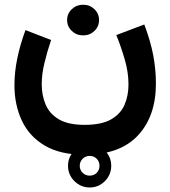

<svg xmlns="http://www.w3.org/2000/svg" viewBox="-20 -454 736 831"><path d="M274.4 263.7Q274.4 225.1 302 197.8Q329.6 170.4 368.2 170.4Q406.7 170.4 434.1 197.8Q461.4 225.1 461.4 263.7Q461.4 302.2 434.1 329.8Q406.7 357.4 368.2 357.4Q329.6 357.4 302 329.8Q274.4 302.2 274.4 263.7ZM325.2 263.7Q325.2 281.7 337.6 293.9Q350.1 306.2 368.2 306.2Q386.7 306.2 398.7 293.9Q410.6 281.7 410.6 263.7Q410.6 245.1 398.4 232.9Q386.2 220.7 368.2 220.7Q350.1 220.7 337.6 233.2Q325.2 245.6 325.2 263.7ZM270.5 -367.2Q270.5 -395 290.8 -414.3Q311 -433.6 339.8 -433.6Q368.7 -433.6 388.7 -414.3Q408.7 -395 408.7 -367.2Q408.7 -339.4 388.7 -320.1Q368.7 -300.8 339.8 -300.8Q311 -300.8 290.8 -320.1Q270.5 -339.4 270.5 -367.2ZM346.2 86.4Q418.9 86.4 460.2 63Q501.5 39.6 518.8 0Q536.1 -39.6 536.1 -88.4Q536.1 -142.1 519.5 -198.2Q502.9 -254.4 483.4 -302.2L604.5 -348.1Q631.3 -276.9 643.1 -215.6Q654.8 -154.3 654.8 -92.3Q654.8 48.8 576.9 132.3Q499 215.8 346.2 215.8Q240.7 215.8 173.6 176Q106.4 136.2 74.5 67.9Q42.5 -0.5 42.5 -85.4Q42.5 -142.6 55.2 -203.1Q67.9 -263.7 90.3 -323.7L201.2 -280.8Q184.1 -230.5 172.4 -181.6Q160.6 -132.8 160.6 -89.8Q160.6 -41.5 177.5 -1.5Q194.3 38.6 234.9 62.5Q275.4 86.4 346.2 86.4Z"/></svg>

Font: Vazirmatn RD UI
Style: Bold
Weight: 700
Designer: Saber Rastikerdar
Foundry: Saber Rastikerdar
Version: Version 33.003